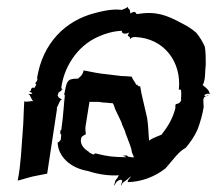

<svg xmlns="http://www.w3.org/2000/svg" viewBox="-20 -540 662 586"><path d="M54 -230C52 -200 52 -166 49 -134L44 -65C42 -41 39 -13 34 11H35C52 7 74 -1 93 -4L124 -10L154 -208H153V-210L161 -227C161 -229 166 -236 168 -236L169 -237C167 -237 161 -241 159 -243C158 -244 157 -248 156 -248C156 -251 159 -256 159 -258C160 -258 163 -261 166 -263C165 -262 164 -260 163 -259C164 -260 166 -262 167 -264C168 -265 170 -266 171 -267L167 -271C174 -331 213 -399 280 -428C302 -438 326 -445 352 -446C350 -436 365 -435 374 -441C373 -438 370 -433 370 -431C370 -429 373 -430 375 -428C376 -426 378 -422 378 -421H379C379 -423 381 -425 382 -425C386 -427 390 -427 391 -427C391 -427 391 -426 391 -426C391 -426 393 -427 393 -427C482 -423 534 -350 526 -268C527 -267 526 -268 525 -268V-267C526 -267 530 -266 532 -266C533 -266 534 -247 532 -235H533C533 -236 534 -238 535 -240C535 -239 534 -237 533 -234C528 -221 516 -224 516 -221C515 -219 515 -214 515 -212L516 -213C508 -178 491 -152 473 -129C462 -124 446 -119 435 -111C433 -130 433 -157 429 -180L414 -245C411 -256 410 -267 408 -276L407 -277C405 -275 401 -278 400 -279C400 -280 399 -281 400 -282H399C399 -281 397 -281 396 -281C392 -290 385 -297 382 -306C372 -307 360 -308 350 -308L309 -313C284 -315 256 -321 236 -325H235C235 -321 231 -312 227 -308L218 -300H215C183 -300 184 -290 176 -252C177 -251 175 -251 178 -249C175 -227 174 -192 167 -143L166 -144C165 -143 164 -139 164 -138C163 -130 167 -129 167 -129C164 -109 169 -118 160 -107C159 -107 156 -105 156 -105C157 -64 193 -27 249 -18C281 -7 317 -3 344 -5C342 -4 340 -1 339 2C336 7 331 10 331 16C330 20 329 23 328 26H329C330 24 333 19 335 16C343 8 353 6 353 13C352 17 350 22 349 25L350 26C351 23 354 18 357 16C368 9 371 5 379 -2C379 -1 378 0 378 1C373 8 369 11 370 15L369 16C413 15 453 -1 485 -26C514 -59 524 -76 547 -89C561 -106 574 -124 583 -145C591 -166 598 -190 602 -215H600C604 -215 598 -231 602 -241C602 -242 603 -242 603 -243C604 -244 607 -245 609 -246C601 -246 603 -252 613 -254C616 -254 620 -254 622 -253C619 -254 620 -257 618 -260C615 -269 603 -276 599 -280C598 -280 599 -280 599 -281C599 -281 600 -281 599 -281C608 -298 605 -320 608 -343C608 -363 608 -382 605 -398C598 -413 590 -427 579 -440C566 -452 549 -462 531 -471C489 -493 458 -507 397 -497V-496C397 -498 393 -506 386 -503L377 -499C378 -504 377 -511 372 -514C370 -515 370 -518 371 -520C370 -518 362 -514 360 -513C357 -512 360 -515 354 -510H353C331 -512 310 -511 269 -500C180 -477 110 -409 93 -301C97 -300 91 -288 87 -286V-285C88 -285 88 -286 89 -285C90 -284 93 -283 85 -272C84 -271 84 -271 84 -270C84 -271 83 -271 83 -272C81 -274 75 -272 74 -264C74 -262 71 -261 70 -261L69 -260C71 -260 77 -257 78 -256C81 -253 70 -252 68 -254L67 -253C74 -249 75 -236 82 -231C74 -233 60 -227 54 -231ZM160 -257 162 -259C160 -256 159 -255 160 -257ZM153 -208V-210L154 -209ZM167 -265V-266C168 -267 168 -267 169 -267C169 -266 168 -266 167 -265ZM229 -122C231 -124 240 -130 242 -130V-131C241 -137 240 -146 241 -154L253 -229H281C286 -228 291 -228 296 -227C306 -227 315 -225 324 -225C327 -221 330 -213 331 -208L351 -166C353 -155 361 -145 363 -134L377 -97C380 -89 382 -81 383 -74L389 -60C383 -59 377 -61 371 -62C369 -63 369 -65 367 -65V-66C365 -65 361 -65 359 -65C353 -66 351 -67 356 -65C359 -63 363 -61 367 -60C358 -60 347 -61 338 -61C312 -62 291 -67 271 -72C270 -71 265 -69 265 -68C260 -70 256 -73 252 -75C252 -76 250 -78 249 -78C232 -89 222 -104 229 -122ZM608 -246C615 -250 612 -248 618 -248C616 -248 613 -247 612 -247C610 -247 609 -246 608 -246ZM622 -253C622 -253 621 -253 621 -253C621 -253 622 -253 622 -253Z"/></svg>

Font: Charger Mayhem
Style: Obl
Weight: 400
Designer: Jasper
Foundry: Cannot Into Space Fonts
Version: Version 0.98